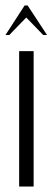

<svg xmlns="http://www.w3.org/2000/svg" viewBox="-27 -682 192 702"><path d="M96 -495V0H43V-495ZM63 -662H74L145 -554H131L69 -618L7 -554H-7Z"/></svg>

Font: Moniqa Cond Heading
Style: Regular
Weight: 400
Width: 3
Designer: Rajesh Rajput
Foundry: Rajesh Rajput
Version: Version 1.000